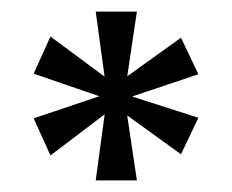

<svg xmlns="http://www.w3.org/2000/svg" viewBox="-20 -582 400 331"><path d="M188 -422 322 -379 292 -316 162 -410 192 -432 216 -271H145L167 -433L196 -412L67 -314L38 -378L172 -423V-409L38 -455L67 -519L198 -422L167 -401L145 -562H216L192 -401L161 -423L292 -517L322 -454L188 -409Z"/></svg>

Font: Lisu Bosa Light
Style: Regular
Weight: 300
Designer: David Morse, Annie Olsen, Victor Gaultney, Frank Grießhammer (Latin)
Foundry: SIL International
Version: Version 2.000